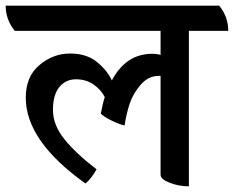

<svg xmlns="http://www.w3.org/2000/svg" viewBox="-58 -638 826 678"><path d="M748 -529H609V20Q574 20 541.5 7.5Q509 -5 509 -21V-370H502Q466 -370 439 -339Q412 -308 400 -272Q388 -236 382 -195Q362 -199 334.5 -213Q307 -227 298 -237Q305 -274 312 -295Q299 -321 272.5 -339.5Q246 -358 210 -358Q174 -358 151.5 -330.5Q129 -303 129 -250Q129 -197 169 -147Q209 -97 283 -40Q265 -8 244 10Q33 -140 33 -293Q33 -368 81.5 -408.5Q130 -449 189 -449Q248 -449 284.5 -419Q321 -389 337 -354Q387 -448 479 -448Q497 -448 509 -444V-529H-6Q-38 -569 -38 -618H716Q748 -579 748 -529Z"/></svg>

Font: Karma SemiBold
Style: Regular
Weight: 600
Designer: Joana Correia
Foundry: Indian Type Foundry
Version: Version 1.202;PS 1.0;hotconv 1.0.78;makeotf.lib2.5.61930; tt